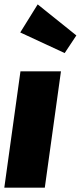

<svg xmlns="http://www.w3.org/2000/svg" viewBox="-32 -862 371 882"><path d="M141.1 -841.8 318.8 -699.2 265.1 -618.2 61 -712.9ZM248 -534.2 173.8 0H-12.2L62 -534.2Z"/></svg>

Font: Fira Sans Compressed Heavy
Style: Italic
Weight: 900
Width: 3
Italic angle: -8°
Designer: Carrois Corporate & Edenspiekermann AG
Foundry: Carrois Corporate GbR & Edenspiekermann AG
Version: Version 4.203;PS 004.203;hotconv 1.0.88;makeotf.lib2.5.64775